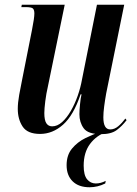

<svg xmlns="http://www.w3.org/2000/svg" viewBox="-20 -556 576 810"><path d="M406 10Q351 10 333 -15Q315 -40 315 -74Q315 -89 317.5 -115.5Q320 -142 324 -158H320Q290 -69 246 -30Q202 9 149 9Q96 9 75.5 -22Q55 -53 55 -97Q55 -122 61 -156Q67 -190 73 -218L115 -430Q120 -455 122.5 -472.5Q125 -490 125 -499Q125 -514 119 -520Q113 -526 88 -526H70L72 -536H253L182 -191Q175 -161 171 -129Q167 -97 167 -79Q167 -49 175.5 -36Q184 -23 200 -23Q222 -23 242 -41Q262 -59 279 -88.5Q296 -118 308 -152.5Q320 -187 326 -221L389 -536H504L428 -162Q423 -134 419.5 -107.5Q416 -81 416 -61Q416 -10 445 -10Q463 -10 479 -23.5Q495 -37 509 -56L514 -49Q495 -24 472 -7Q449 10 406 10ZM358 234Q312 234 286.5 209Q261 184 261 141Q261 98 284 70.5Q307 43 340.5 26.5Q374 10 405 0H431Q387 15 360 51Q333 87 333 143Q333 183 347.5 200.5Q362 218 384 218Q405 218 426 207L424 218Q392 234 358 234Z"/></svg>

Font: Noto Serif Display ExtraCondensed SemiBold
Style: Italic
Weight: 600
Width: 2
Italic angle: -12°
Designer: Monotype Design Team
Foundry: Monotype Imaging Inc.
Version: Version 2.009